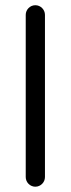

<svg xmlns="http://www.w3.org/2000/svg" viewBox="-20 -705 269 732"><path d="M151.4 -29.8V-648.4C151.4 -668.5 134.8 -685.1 114.7 -685.1C94.7 -685.1 78.1 -668.5 78.1 -648.4V-29.8C78.1 -9.8 94.7 6.8 114.7 6.8C134.8 6.8 151.4 -9.8 151.4 -29.8Z"/></svg>

Font: Velvelyne
Style: Regular
Weight: 400
Designer: Manon Van der Borght et Mariel Nils
Foundry: Velvetyne
Version: Version 1.070;Glyphs 3.3.1 (3343)